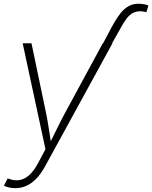

<svg xmlns="http://www.w3.org/2000/svg" viewBox="-31 -771 792 999"><path d="M505.4 -545.9 549.3 -628.4Q566.4 -660.2 582.3 -683.6Q598.1 -707 614.5 -721.9Q630.9 -736.8 649.2 -744.1Q667.5 -751.5 690.4 -751.5Q705.1 -751.5 718.8 -748.8Q732.4 -746.1 741.2 -742.7L730.5 -707Q724.6 -709.5 716.1 -710.9Q707.5 -712.4 699.7 -712.4Q677.7 -712.4 660.6 -703.6Q643.6 -694.8 627.9 -674.6Q612.3 -654.3 594.2 -620.6L552.2 -545.9ZM-10.7 195.3 8.8 157.2 14.6 159.2Q44.4 170.4 71 165.8Q97.7 161.1 121.3 139.9Q145 118.7 166 79.6L205.6 5.4L86.9 -545.9H132.8L208.5 -183.6Q217.3 -140.6 223.6 -97.9Q230 -55.2 236.8 -13.7H222.2Q243.2 -55.2 263.7 -97.9Q284.2 -140.6 307.6 -183.6L503.9 -545.9H554.2L202.6 96.2Q182.1 133.3 158.2 158.2Q134.3 183.1 106.9 195.6Q79.6 208 48.3 208Q32.2 208 16.6 204.6Q1 201.2 -10.7 195.3Z"/></svg>

Font: Inter ExtraLight
Style: Italic
Weight: 250
Italic angle: -9.3988°
Designer: Rasmus Andersson
Foundry: rsms
Version: Version 4.001;git-66647c0bb